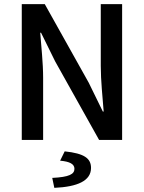

<svg xmlns="http://www.w3.org/2000/svg" viewBox="-20 -675 694 926"><path d="M85 -655V0H188V-300C188 -372 179 -449 174 -517H178L246 -379L458 0H569V-655H466V-357C466 -285 475 -204 480 -137H476L408 -276L196 -655ZM232 183 242 231C354 226 419 197 419 135C419 89 387 65 292 55L270 100C316 104 339 116 339 139C339 165 314 179 232 183Z"/></svg>

Font: Cambridge Sans Medium
Style: Regular
Weight: 500
Version: Version 2.020;PS 002.020;hotconv 1.0.88;makeotf.lib2.5.64775